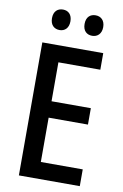

<svg xmlns="http://www.w3.org/2000/svg" viewBox="-98 -960 650 1015"><g transform="rotate(10 227.0 -452.0)"><path d="M106 -849C106 -812 128 -794 156 -794C184 -794 205 -813 205 -849C205 -886 184 -904 156 -904C128 -904 106 -887 106 -849ZM281 -849C281 -812 302 -794 331 -794C359 -794 381 -813 381 -849C381 -886 359 -904 331 -904C303 -904 281 -887 281 -849ZM405 0V-90H180V-328H391V-416H180V-625H405V-714H78V0Z"/></g></svg>

Font: Noto Sans Armenian Condensed Medium
Style: Regular
Weight: 500
Width: 3
Designer: Monotype Design Team
Foundry: Monotype Imaging Inc.
Version: Version 2.008